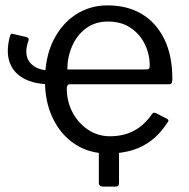

<svg xmlns="http://www.w3.org/2000/svg" viewBox="-20 -560 701 713"><path d="M228 -232Q228 -183 249.5 -142.5Q271 -102 307.5 -78Q344 -54 388 -54Q439 -54 477.5 -74.5Q516 -95 545 -137Q548 -141 551 -141.5Q554 -142 559 -140L600 -119Q610 -114 602 -105Q576 -65 543.5 -39.5Q511 -14 470.5 -2Q430 10 381 10Q312 10 259.5 -24Q207 -58 177 -119Q147 -180 147 -260Q147 -347 178 -409.5Q209 -472 261.5 -506Q314 -540 379 -540Q453 -540 506.5 -508Q560 -476 590 -415Q620 -354 620 -268Q620 -261 618.5 -254Q617 -247 606 -247H237Q233 -247 230.5 -242.5Q228 -238 228 -232ZM230 -302H519Q530 -302 533 -304.5Q536 -307 536 -316Q536 -359 517.5 -396.5Q499 -434 464.5 -457Q430 -480 381 -480Q333 -480 299 -454.5Q265 -429 247.5 -388Q230 -347 230 -302ZM169 -247Q107 -247 67.5 -269Q28 -291 15 -331Q2 -371 17 -426Q19 -432 21.5 -434Q24 -436 28 -434L76 -423Q89 -420 86 -410Q67 -357 91.5 -327.5Q116 -298 169 -298ZM363 133Q347 133 347 119V-29H422V119Q422 126 419 129.5Q416 133 408 133Z"/></svg>

Font: Libre Franklin
Style: Regular
Weight: 400
Designer: Pablo Impallari, Rodrigo Fuenzalida, Nhung Nguyen
Foundry: Impallari Type
Version: Version 3.000